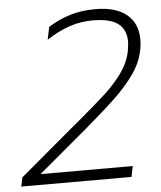

<svg xmlns="http://www.w3.org/2000/svg" viewBox="-52 -759 677 805"><g transform="rotate(-5 287.0 -357.0)"><path d="M13 -38 228 -219 269 -253Q345 -317 386 -354.5Q427 -392 458 -434.5Q489 -477 499 -524Q504 -551 504 -567Q504 -617 470.5 -642.5Q437 -668 363 -668Q315 -668 268.5 -653Q222 -638 169 -604L180 -657Q227 -686 274.5 -700Q322 -714 379 -714Q465 -714 510.5 -676.5Q556 -639 556 -572Q556 -545 551 -524Q541 -474 507.5 -426.5Q474 -379 424.5 -332Q375 -285 289 -212L90 -45H478L469 0H5Z"/></g></svg>

Font: Prompt ExtraLight
Style: Italic
Weight: 275
Italic angle: -12°
Designer: Katatrad Team
Foundry: CadsonDemak
Version: Version 1.000